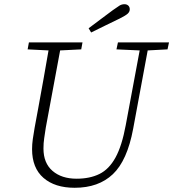

<svg xmlns="http://www.w3.org/2000/svg" viewBox="-20 -875 821 910"><path d="M334 15Q240 15 186 -32Q132 -79 132 -168Q132 -191 135.5 -216Q139 -241 144 -269L161 -361Q174 -430 186 -499Q198 -568 210 -636L111 -641L117 -674H371L365 -641L265 -636L197 -270Q193 -243 189.5 -220Q186 -197 186 -171Q186 -102 229 -65Q272 -28 343 -28Q406 -28 451.5 -50.5Q497 -73 527.5 -128.5Q558 -184 576 -282L642 -636L532 -641L539 -674H781L774 -641L680 -636L611 -264Q583 -114 515 -49.5Q447 15 334 15ZM400 -741Q429 -763 458 -784.5Q487 -806 515 -827Q536 -842 546.5 -848.5Q557 -855 570 -855Q581 -855 588 -848.5Q595 -842 595 -831Q595 -819 585 -810Q575 -801 547 -787Q514 -771 480 -754.5Q446 -738 412 -721Z"/></svg>

Font: Source Serif 4 SmText Light
Style: Italic
Weight: 300
Italic angle: -12°
Designer: Frank Grießhammer
Foundry: Adobe
Version: Version 4.005;hotconv 1.1.0;makeotfexe 2.6.0